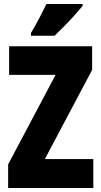

<svg xmlns="http://www.w3.org/2000/svg" viewBox="-20 -947 511 967"><path d="M450 0H21V-119L260 -570H26V-714H444V-595L206 -146H450ZM396 -917Q382 -900 358.5 -873.5Q335 -847 307.5 -819Q280 -791 255 -767H136V-781Q160 -821 179 -857.5Q198 -894 214 -927H396Z"/></svg>

Font: Noto Sans Gurmukhi ExtraCondensed Black
Style: Regular
Weight: 900
Width: 2
Designer: Jelle Bosma - Monotype Design Team
Foundry: Monotype Imaging Inc.
Version: Version 2.004; ttfautohint (v1.8.4.7-5d5b)